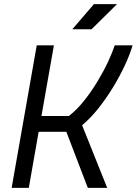

<svg xmlns="http://www.w3.org/2000/svg" viewBox="-20 -914 665 934"><path d="M36.6 0 158.7 -693.4H242.2L181.6 -349.6H314.9Q353.5 -379.4 388.9 -423.8Q424.3 -468.3 454.3 -518.1Q484.4 -567.9 505.9 -614Q527.3 -660.2 538.1 -693.4H625Q611.8 -648.4 586.9 -595.2Q562 -542 529.1 -488Q496.1 -434.1 458 -386.2Q419.9 -338.4 379.4 -304.7L501.5 0H407.2L302.7 -272.9H168L120.1 0ZM331.5 -771.5 437 -894H549.3L425.3 -771.5Z"/></svg>

Font: CaskaydiaCove NFP SemiLight
Style: Italic
Weight: 350
Italic angle: -10°
Designer: Aaron Bell
Foundry: Saja Typeworks
Version: Version 2111.001; VTT 6.35;Nerd Fonts 3.1.1